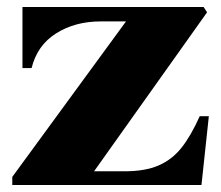

<svg xmlns="http://www.w3.org/2000/svg" viewBox="-20 -527 630 547"><path d="M570 -492 248 -39H335Q393 -39 431.5 -55.5Q470 -72 497 -106Q524 -140 549 -196H575L554 0H15V-23L339 -466H267Q194 -466 140 -432Q86 -398 70 -333H44V-507H560Z"/></svg>

Font: FFF_Oezguer-Guendem
Style: Bold
Weight: 700
Designer: bBox Type GmbH
Foundry: bBox Type GmbH
Version: Version 1.004